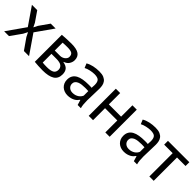

<svg xmlns="http://www.w3.org/2000/svg" viewBox="220 -1502 2503 2503"><g transform="rotate(45 1472.0 -250.0)"><path d="M208 -256 40 -500H138L233 -362L261 -305L290 -362L387 -500H477L308 -260L487 0H392L286 -152L256 -212L225 -152L117 0H28Z M592 -499Q627 -501 665.5 -504Q704 -507 761 -507Q860 -507 903 -476.5Q946 -446 946 -384Q946 -349 925.5 -315.5Q905 -282 858 -266V-262Q917 -251 941 -221Q965 -191 965 -141Q965 -63 909 -28Q853 7 741 7Q699 7 663 4.5Q627 2 592 -1ZM672 -67Q691 -65 709.5 -64Q728 -63 753 -63Q820 -63 852.5 -82Q885 -101 885 -147Q885 -183 857.5 -205.5Q830 -228 760 -228H672ZM770 -289Q788 -289 805 -295Q822 -301 835.5 -311.5Q849 -322 857.5 -336Q866 -350 866 -366Q866 -406 842 -421.5Q818 -437 758 -437Q726 -437 707.5 -436Q689 -435 672 -434V-289Z M1083 -463Q1121 -486 1171.5 -497Q1222 -508 1277 -508Q1329 -508 1360.5 -494Q1392 -480 1408.5 -457.5Q1425 -435 1430.5 -408Q1436 -381 1436 -354Q1436 -294 1433 -237Q1430 -180 1430 -129Q1430 -92 1433 -59Q1436 -26 1444 2H1385L1364 -68H1359Q1350 -54 1336.5 -40.5Q1323 -27 1304 -16.5Q1285 -6 1260 1Q1235 8 1203 8Q1171 8 1143.5 -2Q1116 -12 1096 -30.5Q1076 -49 1064.5 -75Q1053 -101 1053 -134Q1053 -178 1071 -207.5Q1089 -237 1121.5 -254.5Q1154 -272 1199.5 -279.5Q1245 -287 1300 -287Q1314 -287 1327.5 -287Q1341 -287 1355 -285Q1358 -315 1358 -339Q1358 -394 1336 -416Q1314 -438 1256 -438Q1239 -438 1219.5 -435.5Q1200 -433 1179.5 -428.5Q1159 -424 1140.5 -417.5Q1122 -411 1108 -403ZM1225 -62Q1253 -62 1275 -69.5Q1297 -77 1313 -88.5Q1329 -100 1339.5 -114Q1350 -128 1355 -141V-224Q1341 -225 1326.5 -225.5Q1312 -226 1298 -226Q1267 -226 1237.5 -222.5Q1208 -219 1185.5 -209.5Q1163 -200 1149.5 -183.5Q1136 -167 1136 -142Q1136 -107 1161 -84.5Q1186 -62 1225 -62Z M1893 -221H1667V0H1587V-500H1667V-291H1893V-500H1973V0H1893Z M2119 -463Q2157 -486 2207.5 -497Q2258 -508 2313 -508Q2365 -508 2396.5 -494Q2428 -480 2444.5 -457.5Q2461 -435 2466.5 -408Q2472 -381 2472 -354Q2472 -294 2469 -237Q2466 -180 2466 -129Q2466 -92 2469 -59Q2472 -26 2480 2H2421L2400 -68H2395Q2386 -54 2372.5 -40.5Q2359 -27 2340 -16.5Q2321 -6 2296 1Q2271 8 2239 8Q2207 8 2179.5 -2Q2152 -12 2132 -30.5Q2112 -49 2100.5 -75Q2089 -101 2089 -134Q2089 -178 2107 -207.5Q2125 -237 2157.5 -254.5Q2190 -272 2235.5 -279.5Q2281 -287 2336 -287Q2350 -287 2363.5 -287Q2377 -287 2391 -285Q2394 -315 2394 -339Q2394 -394 2372 -416Q2350 -438 2292 -438Q2275 -438 2255.5 -435.5Q2236 -433 2215.5 -428.5Q2195 -424 2176.5 -417.5Q2158 -411 2144 -403ZM2261 -62Q2289 -62 2311 -69.5Q2333 -77 2349 -88.5Q2365 -100 2375.5 -114Q2386 -128 2391 -141V-224Q2377 -225 2362.5 -225.5Q2348 -226 2334 -226Q2303 -226 2273.5 -222.5Q2244 -219 2221.5 -209.5Q2199 -200 2185.5 -183.5Q2172 -167 2172 -142Q2172 -107 2197 -84.5Q2222 -62 2261 -62Z M2942 -430H2785V0H2705V-430H2548V-500H2942Z"/></g></svg>

Font: PTSans
Style: Regular
Weight: 400
Designer: A.Korolkova, O.Umpeleva, V.Yefimov
Foundry: ParaType Ltd
Version: Version 2.003W OFL